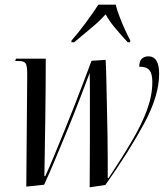

<svg xmlns="http://www.w3.org/2000/svg" viewBox="-20 -786 711 818"><path d="M362 12Q362 -25 362.5 -78Q363 -131 363 -190.5Q363 -250 363 -306.5Q363 -363 363 -407.5Q363 -452 362 -475Q344 -427 320.5 -366Q297 -305 270 -239Q243 -173 217 -111Q191 -49 168 1L92 9L96 -470Q96 -508 88.5 -517Q81 -526 60 -526H45L48 -536H175Q175 -484 174.5 -418.5Q174 -353 173 -284.5Q172 -216 171 -151.5Q170 -87 169 -36H173Q188 -68 207.5 -115Q227 -162 249.5 -217Q272 -272 294 -328Q316 -384 335.5 -435.5Q355 -487 370 -527L430 -531Q432 -501 433 -449Q434 -397 435.5 -335Q437 -273 438 -212Q439 -151 439 -102Q439 -53 439 -28H443Q502 -117 543.5 -188Q585 -259 607 -319.5Q629 -380 629 -437Q629 -471 617 -486.5Q605 -502 573 -502Q574 -527 585 -536.5Q596 -546 612 -546Q658 -546 658 -471Q658 -378 594 -259.5Q530 -141 429 2ZM285 -614Q313 -645 345 -688.5Q377 -732 399 -766H473Q478 -745 489 -716Q500 -687 512.5 -659.5Q525 -632 535 -614L534 -606H524Q492 -641 469 -668.5Q446 -696 430 -725Q403 -695 368.5 -666.5Q334 -638 296 -606H284Z"/></svg>

Font: Noto Serif Display ExtraCondensed
Style: Italic
Weight: 400
Width: 2
Italic angle: -12°
Designer: Monotype Design Team
Foundry: Monotype Imaging Inc.
Version: Version 2.009